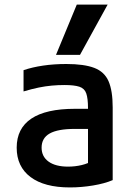

<svg xmlns="http://www.w3.org/2000/svg" viewBox="-20 -810 590 840"><path d="M286 10Q174 10 113.5 -35.5Q53 -81 53 -164Q53 -248 117 -291Q181 -334 308 -334H416V-246H307Q233 -246 197.5 -226Q162 -206 162 -164Q162 -125 192.5 -103Q223 -81 278 -81Q309 -81 338 -88Q367 -95 388 -109L365 -50V-337Q365 -379 357.5 -401Q350 -423 327.5 -430.5Q305 -438 262 -438Q234 -438 206.5 -435.5Q179 -433 149.5 -427Q120 -421 83 -410V-503Q121 -516 168.5 -523Q216 -530 270 -530Q348 -530 392.5 -513Q437 -496 455 -454.5Q473 -413 473 -340V-22Q438 -7 387 1.5Q336 10 286 10ZM330 -570H225L316 -790H451Z"/></svg>

Font: M PLUS Code Latin SemiExpanded Medium
Style: Regular
Weight: 500
Width: 6
Designer: Coji Morishita
Foundry: UNDERFOREST DESIGN
Version: Version 1.002; ttfautohint (v1.8.3)